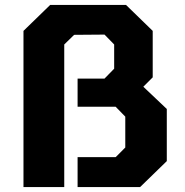

<svg xmlns="http://www.w3.org/2000/svg" viewBox="-20 -757 747 777"><path d="M75 0V-632L183 -737H490L598 -632V-444L560 -406L655 -316V-105L547 0H294V-121H448L487 -160V-285L448 -325H294V-439H403L442 -479V-577L403 -617L280 -616L240 -577V0Z"/></svg>

Font: Tomorrow SemiBold
Style: Regular
Weight: 600
Designer: Tony de Marco, Monica Rizzolli
Foundry: Just in Type
Version: Version 2.002